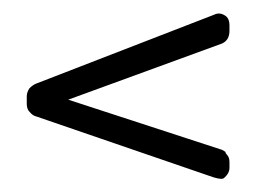

<svg xmlns="http://www.w3.org/2000/svg" viewBox="-20 -318 393 287"><path d="M315 -52Q312 -49 299 -53L34 -144Q29 -145 24 -151Q20 -155 20 -163V-174Q20 -180 24 -186Q29 -191 34 -193L300 -296Q308 -300 316 -295Q323 -291 323 -280V-272Q323 -258 312 -253L82 -169L312 -94Q314 -93 317 -91Q317 -89 319 -87Q323 -83 323 -76V-67Q323 -59 315 -52Z"/></svg>

Font: Chathura
Style: Bold
Weight: 700
Designer: Appaji Ambarisha Darbha
Foundry: Aditya Fonts
Version: Version 1.002 2016